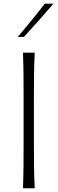

<svg xmlns="http://www.w3.org/2000/svg" viewBox="-20 -1017 311 1037"><path d="M104 0Q106.4 -62 106.9 -119.1Q107.4 -176.3 107.4 -243.7V-488.3Q107.4 -556.2 106.9 -613.3Q106.4 -670.4 104 -732.4H167.5Q164.6 -670.4 163.8 -613.3Q163.1 -556.2 163.1 -488.3V-243.7Q163.1 -176.3 163.8 -119.1Q164.6 -62 167.5 0ZM75.7 -816.9Q113.3 -861.8 150.1 -906.7Q187 -951.7 221.7 -997.1H268.6Q230 -951.7 190.2 -907.2Q150.4 -862.8 109.4 -817.9Z"/></svg>

Font: Pinar DS1-Light
Style: Regular
Weight: 300
Designer: Amin Abedi
Version: Version 2.000